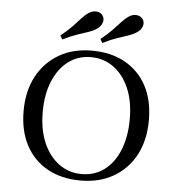

<svg xmlns="http://www.w3.org/2000/svg" viewBox="-54 -812 801 874"><g transform="rotate(5 346.5 -375.5)"><path d="M346 11.3Q258.9 11.3 194.8 -24.2Q130.6 -59.7 95.6 -125.4Q60.5 -191.1 60.5 -282.3Q60.5 -372.6 96.4 -439.9Q132.3 -507.3 196.4 -544.8Q260.5 -582.3 346.8 -582.3Q433.9 -582.3 498 -546.8Q562.1 -511.3 597.2 -446Q632.3 -380.6 632.3 -288.7Q632.3 -198.4 596.8 -131Q561.3 -63.7 496.8 -26.2Q432.3 11.3 346 11.3ZM347.6 -18.5Q408.1 -18.5 452.4 -52Q496.8 -85.5 521 -146Q545.2 -206.5 545.2 -286.3Q545.2 -368.5 519.4 -427.8Q493.5 -487.1 448.4 -519.8Q403.2 -552.4 345.2 -552.4Q285.5 -552.4 241.1 -518.5Q196.8 -484.7 172.2 -424.6Q147.6 -364.5 147.6 -284.7Q147.6 -203.2 173.8 -143.5Q200 -83.9 245.2 -51.2Q290.3 -18.5 347.6 -18.5ZM390.3 -621 380.6 -638.7Q412.9 -664.5 433.5 -686.3Q454 -708.1 469.4 -724.6Q484.7 -741.1 499.2 -750.8Q518.5 -763.7 537.1 -760.9Q555.6 -758.1 564.5 -744.4Q573.4 -729.8 567.7 -712.9Q562.1 -696 542.7 -683.1Q528.2 -673.4 506.9 -666.1Q485.5 -658.9 456.5 -649.2Q427.4 -639.5 390.3 -621ZM207.3 -621 197.6 -638.7Q229.8 -664.5 250.4 -686.3Q271 -708.1 286.3 -725Q301.6 -741.9 315.3 -750.8Q335.5 -763.7 354 -761.3Q372.6 -758.9 381.5 -744.4Q390.3 -729.8 384.3 -712.9Q378.2 -696 359.7 -683.1Q346 -673.4 324.2 -666.1Q302.4 -658.9 273.4 -649.2Q244.4 -639.5 207.3 -621Z"/></g></svg>

Font: Playfair 12pt
Style: Regular
Weight: 400
Designer: Claus Eggers Sørensen
Foundry: Claus Eggers Sørensen
Version: Version 2.000;gftools[0.9.28]